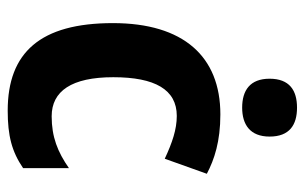

<svg xmlns="http://www.w3.org/2000/svg" viewBox="-170 -682 810 511"><g transform="rotate(90 235.5 -426.0)"><path d="M266 -811C220 -811 189 -791 189 -738C189 -686 220 -665 266 -665C311 -665 343 -686 343 -738C343 -791 312 -811 266 -811ZM274 -41C341 -41 383 -52 427 -82V-204C384 -174 344 -158 289 -158C222 -158 185 -211 185 -322C185 -433 218 -491 288 -491C324 -491 359 -479 402 -459L442 -571C404 -591 356 -607 284 -607C130 -607 41 -509 41 -321C41 -128 119 -41 274 -41Z"/></g></svg>

Font: Noto Sans Tamil UI SemiCondensed
Style: Bold
Weight: 700
Width: 4
Designer: Jelle Bosma - Monotype Design Team
Foundry: Monotype Imaging Inc.
Version: Version 2.004